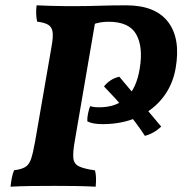

<svg xmlns="http://www.w3.org/2000/svg" viewBox="-20 -699 686 722"><path d="M19.6 3Q21.2 -12.6 24.2 -28.8Q27.3 -45.1 32.9 -58.8Q60.8 -62.2 75.2 -71Q89.7 -79.8 96.9 -101.7Q104.2 -123.5 111.8 -165.9L174.3 -526.3Q180.4 -561.1 177.7 -579.4Q174.9 -597.7 161 -606Q147 -614.2 119.6 -617.7Q113.5 -646 117.6 -679Q142.8 -678 170.4 -677Q198 -676 225.3 -676Q252.6 -676 275.3 -676Q309.9 -676 355.9 -677.5Q401.9 -679 454.6 -679Q564.6 -679 612.4 -616.1Q660.2 -553.2 640.2 -440.9Q629.2 -378.9 592.2 -331.6Q555.1 -284.3 497.3 -258.2Q439.4 -232.2 365.1 -232.2Q347.3 -232.2 333.1 -234.7Q318.9 -237.2 308.4 -242.6Q307.4 -253.8 311 -272Q314.5 -290.2 319.5 -299.9Q325.3 -297.9 333.4 -296.7Q341.4 -295.5 352.8 -295.5Q416.1 -295.5 454.6 -330.5Q493.1 -365.6 505.5 -441.6Q518.9 -522.3 492.3 -569.8Q465.8 -617.2 388.2 -617.2Q372.9 -617.2 358.8 -615Q344.7 -612.7 327.4 -606.7L339.7 -626.5L260.6 -165.5Q253.6 -124.9 255.9 -103.8Q258.1 -82.8 276.9 -73.5Q295.7 -64.3 337.3 -58.3Q340.8 -43.6 341.1 -28.9Q341.3 -14.1 339.8 3Q300.7 1 262.3 0.5Q223.8 0 184.6 0Q137.1 0 97.2 0.5Q57.3 1 19.6 3ZM525 -188Q492.3 -238.3 452.5 -284.8Q412.7 -331.3 371.1 -373.9Q380.8 -386.6 395.5 -396.5Q410.1 -406.3 428.7 -410.5L586.2 -223Q570 -207.9 554.3 -199.7Q538.6 -191.6 525 -188Z"/></svg>

Font: Vollkorn
Style: Italic
Weight: 400
Italic angle: -11°
Designer: Friedrich Althausen
Foundry: Friedrich Althausen
Version: Version 5.001